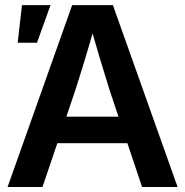

<svg xmlns="http://www.w3.org/2000/svg" viewBox="-20 -748 741 768"><path d="M10.3 0 268.6 -727.5H431.6L690.4 0H548.3L420.4 -381.3Q401.4 -441.4 380.6 -510.7Q359.9 -580.1 333 -673.3H367.2Q340.8 -580.1 319.8 -510.7Q298.8 -441.4 279.3 -381.3L149.9 0ZM163.1 -175.3V-281.2H538.1V-175.3ZM50.8 -577.1 67.9 -727.5H182.1L127.9 -577.1Z"/></svg>

Font: Inter 28pt SemiBold
Style: Regular
Weight: 600
Designer: Rasmus Andersson
Foundry: rsms
Version: Version 4.001;git-66647c0bb